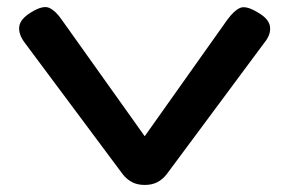

<svg xmlns="http://www.w3.org/2000/svg" viewBox="-20 -512 819 544"><path d="M390 12Q369 12 354 4Q339 -4 328 -18L50 -391Q32 -415 34.5 -436.5Q37 -458 68 -477Q102 -498 120 -489.5Q138 -481 155 -456L390 -126L624 -456Q643 -482 660 -489.5Q677 -497 710 -477Q742 -459 745 -436.5Q748 -414 729 -391L452 -18Q441 -4 426 4Q411 12 390 12Z"/></svg>

Font: Fredoka Expanded Medium
Style: Regular
Weight: 500
Width: 7
Designer: Ben Nathan
Foundry: Milena B. Brandão, Ben Nathan
Version: Version 2.001